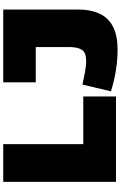

<svg xmlns="http://www.w3.org/2000/svg" viewBox="201 -941 750 1192"><g transform="rotate(-90 576.0 -345.0)"><path d="M43 0V-700H277V-203H573V0ZM605 -31 647 -208Q678 -202 704 -196.5Q730 -191 752.5 -188Q775 -185 792 -185Q824 -185 843 -194.5Q862 -204 871 -228.5Q880 -253 880 -296V-498H661V-700H1113V-239Q1113 -156 1086.5 -100.5Q1060 -45 1004.5 -17.5Q949 10 862 10Q819 10 775.5 5Q732 0 689.5 -9Q647 -18 605 -31Z"/></g></svg>

Font: Georama ExtraCondensed Thin Black
Style: Regular
Weight: 900
Version: Version 1.001